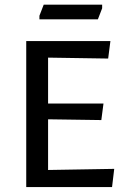

<svg xmlns="http://www.w3.org/2000/svg" viewBox="-20 -785 539 805"><path d="M90 -0.7V-612.7H442.9L433.5 -539.5L181.6 -543.4V-351H413.9L404.8 -281.6L181.6 -284.8V-72.3L458.9 -77L449.8 -0.7ZM408.3 -765.3V-750.3L390.4 -704H145.3V-719L163.2 -765.3Z"/></svg>

Font: Ancizar Sans Thin
Style: Regular
Weight: 100
Designer: Cesar Puertas, Viviana Monsalve, Julian Moncada, Julian Prieto, Jose Castro, Mariel Hernandez, Felipe Aragon, Sara Alarc
Version: Version 8.100